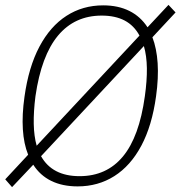

<svg xmlns="http://www.w3.org/2000/svg" viewBox="-20 -755 740 788"><path d="M29.5 13 1.5 -19 95.5 -120Q77.5 -164.5 73.8 -224.2Q70 -284 80.5 -358Q97.5 -480 141.8 -563.5Q186 -647 252.8 -690Q319.5 -733 403.5 -733Q465 -733 510.8 -710.2Q556.5 -687.5 585.5 -643L671.5 -735L700.5 -704L605.5 -602Q623 -556.5 627 -495.8Q631 -435 620.5 -360Q604 -239.5 560 -157Q516 -74.5 449.2 -32.2Q382.5 10 298.5 10Q236.5 10 190.5 -12.5Q144.5 -35 116.5 -79ZM306.5 -32Q417.5 -32 484.5 -112.8Q551.5 -193.5 574.5 -360Q583.5 -424 582.8 -475.2Q582 -526.5 570.5 -566L148.5 -114Q194.5 -32 306.5 -32ZM130.5 -157 552.5 -609Q530 -650.5 491.5 -670.8Q453 -691 397.5 -691Q286.5 -691 218 -608.8Q149.5 -526.5 125.5 -360Q117.5 -297 118.5 -246.5Q119.5 -196 130.5 -157Z"/></svg>

Font: Public Sans Thin
Style: Italic
Weight: 100
Italic angle: -8°
Designer: The Public Sans project authors (U.S. Web Design System). Libre Franklin designed by Pablo Impallari and Rodrigo Fuenzal
Version: Version 2.000